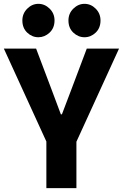

<svg xmlns="http://www.w3.org/2000/svg" viewBox="-20 -980 640 1000"><path d="M229 -226.5 0 -727H168L248.5 -514L297 -384.5H302.5L351.5 -513.5L432 -727H600L371 -226.5ZM221.5 0V-322.5H378V0ZM180 -786Q147 -786 121.8 -810Q96.5 -834 96.5 -873.5Q96.5 -909.5 121.8 -934.8Q147 -960 180 -960Q213 -960 238.5 -935Q264 -910 264 -873.5Q264 -834 238.2 -810Q212.5 -786 180 -786ZM420 -786Q387.5 -786 362 -810Q336.5 -834 336.5 -873.5Q336.5 -910 362 -935Q387.5 -960 420 -960Q453.5 -960 478.5 -934.8Q503.5 -909.5 503.5 -873.5Q503.5 -834 478.2 -810Q453 -786 420 -786Z"/></svg>

Font: Spline Sans Mono
Style: Bold
Weight: 700
Designer: Eben Sorkin, Mirko Velimirovic
Foundry: Sorkin Type
Version: Version 1.004